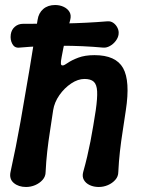

<svg xmlns="http://www.w3.org/2000/svg" viewBox="-20 -733 580 766"><path d="M84 13Q54 13 35 -3Q16 -19 22 -47Q44 -147 62 -248.5Q80 -350 97 -452Q114 -554 130 -654Q134 -681 152.5 -697Q171 -713 200 -713Q219 -713 234.5 -705.5Q250 -698 257.5 -685Q265 -672 260 -653Q250 -616 241 -578Q232 -540 226 -506Q222 -486 223 -478.5Q224 -471 231 -472Q236 -472 251 -482.5Q266 -493 292.5 -503Q319 -513 357 -513Q442 -513 471 -461.5Q500 -410 482 -293Q476 -251 469.5 -210Q463 -169 458.5 -129Q454 -89 452 -47Q452 -29 440 -15.5Q428 -2 410.5 5.5Q393 13 374 13Q354 13 338 5.5Q322 -2 314.5 -15.5Q307 -29 312 -47Q321 -79 328 -109Q335 -139 341 -169.5Q347 -200 352 -231Q357 -262 362 -293Q369 -342 367.5 -369Q366 -396 354 -407Q342 -418 317 -418Q291 -418 264 -400Q237 -382 217 -353.5Q197 -325 192 -293Q186 -251 179.5 -210Q173 -169 168.5 -129Q164 -89 162 -47Q162 -29 150 -15.5Q138 -2 120.5 5.5Q103 13 84 13ZM453 -595Q451 -582 441.5 -569.5Q432 -557 418.5 -549.5Q405 -542 392 -543Q227 -558 57 -543Q38 -541 29 -558Q20 -575 23 -595V-596Q26 -615 39.5 -626.5Q53 -638 72 -638Q156 -638 240 -639.5Q324 -641 409 -648Q422 -649 432.5 -641.5Q443 -634 449 -621.5Q455 -609 453 -596Z"/></svg>

Font: Winky Sans Medium
Style: Italic
Weight: 500
Italic angle: -8.97852°
Designer: Simon Atzbach
Foundry: typofactur
Version: Version 1.205